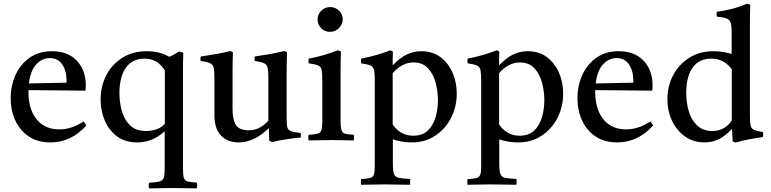

<svg xmlns="http://www.w3.org/2000/svg" viewBox="-20 -775 4258 1061"><path d="M259 12Q188 12 139 -21Q90 -54 64.5 -109.5Q39 -165 39 -232Q39 -301 65.5 -360Q92 -419 143 -455.5Q194 -492 267 -492Q355 -492 404.5 -439.5Q454 -387 454 -304Q454 -294 453.5 -286.5Q453 -279 452 -274L137 -277Q137 -273 137 -270Q137 -172 182 -116Q227 -60 308 -60Q376 -60 442 -104Q452 -92 457 -81Q372 12 259 12ZM140 -314 347 -318Q348 -320 348 -323.5Q348 -327 348 -328Q348 -382 324.5 -418Q301 -454 255 -454Q212 -454 180 -419Q148 -384 140 -314Z M803 266Q800 250 803 235Q842 233 860.5 228Q879 223 884.5 208.5Q890 194 890 162V-50Q855 -17 816.5 -2.5Q778 12 738 12Q671 12 626 -22Q581 -56 558.5 -110Q536 -164 536 -225Q536 -299 567.5 -359.5Q599 -420 656.5 -456Q714 -492 792 -492Q824 -492 855 -485Q886 -478 916 -461Q930 -467 943 -474.5Q956 -482 969 -490Q983 -489 993 -482Q992 -462 991.5 -432Q991 -402 991 -363V150Q991 189 995.5 206Q1000 223 1016.5 227.5Q1033 232 1068 234Q1071 249 1068 266Q1037 266 1005.5 265Q974 264 935 264Q895 264 864.5 265Q834 266 803 266ZM891 -386Q869 -420 841.5 -435.5Q814 -451 778 -451Q711 -451 675.5 -400.5Q640 -350 640 -260Q640 -209 653.5 -161Q667 -113 699 -82Q731 -51 788 -51Q816 -51 844.5 -60.5Q873 -70 891 -91Z M1301 12Q1236 12 1200.5 -26.5Q1165 -65 1165 -138V-340Q1165 -379 1161.5 -398Q1158 -417 1142.5 -425Q1127 -433 1090 -438Q1085 -451 1090 -463Q1133 -469 1172.5 -476Q1212 -483 1252 -493L1267 -486Q1266 -455 1265.5 -427.5Q1265 -400 1265 -376V-174Q1265 -114 1283.5 -84.5Q1302 -55 1356 -55Q1386 -55 1412.5 -68.5Q1439 -82 1463 -108V-340Q1463 -379 1459.5 -398Q1456 -417 1440.5 -425Q1425 -433 1388 -438Q1385 -451 1388 -463Q1431 -469 1470.5 -476Q1510 -483 1551 -493L1566 -486Q1565 -455 1564.5 -427.5Q1564 -400 1564 -376V-117Q1564 -87 1567.5 -72Q1571 -57 1587.5 -50.5Q1604 -44 1642 -40Q1643 -28 1642 -15Q1599 -11 1560 -5Q1521 1 1484 10L1468 3L1466 -67Q1383 12 1301 12Z M1935 1Q1907 1 1877 0Q1847 -1 1812 -1Q1780 -1 1747.5 0Q1715 1 1685 1Q1682 -15 1685 -30Q1719 -32 1735 -36.5Q1751 -41 1756 -56Q1761 -71 1761 -104V-328Q1761 -367 1758 -386Q1755 -405 1739.5 -412.5Q1724 -420 1686 -425Q1683 -439 1686 -451Q1730 -459 1770 -471Q1810 -483 1847 -497L1864 -491Q1863 -460 1862.5 -433Q1862 -406 1862 -382V-114Q1862 -75 1866.5 -58Q1871 -41 1886.5 -36.5Q1902 -32 1935 -30Q1938 -15 1935 1ZM1735 -667Q1735 -696 1755.5 -716Q1776 -736 1805 -736Q1833 -736 1853.5 -716Q1874 -696 1874 -668Q1874 -642 1854 -620.5Q1834 -599 1803 -599Q1775 -599 1755 -619Q1735 -639 1735 -667Z M1975 246Q1974 230 1975 215Q2010 213 2026 208Q2042 203 2046.5 188.5Q2051 174 2051 142V-328Q2051 -367 2047.5 -386Q2044 -405 2028.5 -412.5Q2013 -420 1976 -425Q1974 -439 1976 -451Q2017 -459 2056 -470Q2095 -481 2137 -497L2151 -490Q2150 -465 2150 -447.5Q2150 -430 2150 -414Q2189 -455 2227 -473.5Q2265 -492 2308 -492Q2371 -492 2414.5 -459Q2458 -426 2481 -373Q2504 -320 2504 -258Q2504 -185 2472.5 -123.5Q2441 -62 2385 -25Q2329 12 2255 12Q2226 12 2200 7.5Q2174 3 2151 -5V130Q2151 169 2157 186Q2163 203 2183 207.5Q2203 212 2246 214Q2247 230 2246 246Q2212 246 2177.5 245Q2143 244 2102 244Q2063 244 2035 245Q2007 246 1975 246ZM2150 -87Q2193 -25 2264 -25Q2314 -25 2343.5 -53Q2373 -81 2386.5 -126Q2400 -171 2400 -221Q2400 -271 2387 -319Q2374 -367 2344.5 -398.5Q2315 -430 2264 -430Q2203 -430 2150 -371Z M2563 246Q2562 230 2563 215Q2598 213 2614 208Q2630 203 2634.5 188.5Q2639 174 2639 142V-328Q2639 -367 2635.5 -386Q2632 -405 2616.5 -412.5Q2601 -420 2564 -425Q2562 -439 2564 -451Q2605 -459 2644 -470Q2683 -481 2725 -497L2739 -490Q2738 -465 2738 -447.5Q2738 -430 2738 -414Q2777 -455 2815 -473.5Q2853 -492 2896 -492Q2959 -492 3002.5 -459Q3046 -426 3069 -373Q3092 -320 3092 -258Q3092 -185 3060.5 -123.5Q3029 -62 2973 -25Q2917 12 2843 12Q2814 12 2788 7.5Q2762 3 2739 -5V130Q2739 169 2745 186Q2751 203 2771 207.5Q2791 212 2834 214Q2835 230 2834 246Q2800 246 2765.5 245Q2731 244 2690 244Q2651 244 2623 245Q2595 246 2563 246ZM2738 -87Q2781 -25 2852 -25Q2902 -25 2931.5 -53Q2961 -81 2974.5 -126Q2988 -171 2988 -221Q2988 -271 2975 -319Q2962 -367 2932.5 -398.5Q2903 -430 2852 -430Q2791 -430 2738 -371Z M3391 12Q3320 12 3271 -21Q3222 -54 3196.5 -109.5Q3171 -165 3171 -232Q3171 -301 3197.5 -360Q3224 -419 3275 -455.5Q3326 -492 3399 -492Q3487 -492 3536.5 -439.5Q3586 -387 3586 -304Q3586 -294 3585.5 -286.5Q3585 -279 3584 -274L3269 -277Q3269 -273 3269 -270Q3269 -172 3314 -116Q3359 -60 3440 -60Q3508 -60 3574 -104Q3584 -92 3589 -81Q3504 12 3391 12ZM3272 -314 3479 -318Q3480 -320 3480 -323.5Q3480 -327 3480 -328Q3480 -382 3456.5 -418Q3433 -454 3387 -454Q3344 -454 3312 -419Q3280 -384 3272 -314Z M4045 13 4029 6 4025 -63Q3990 -25 3953.5 -6.5Q3917 12 3873 12Q3811 12 3764.5 -21.5Q3718 -55 3693 -109Q3668 -163 3668 -226Q3668 -299 3699.5 -359Q3731 -419 3788.5 -455.5Q3846 -492 3923 -492Q3946 -492 3971 -488.5Q3996 -485 4023 -477V-605Q4023 -636 4017 -651.5Q4011 -667 3993.5 -673.5Q3976 -680 3941 -683Q3938 -696 3941 -710Q3981 -715 4023 -725.5Q4065 -736 4109 -755L4126 -749Q4125 -727 4124.5 -699Q4124 -671 4124 -638V-142Q4124 -104 4127 -85Q4130 -66 4145 -58.5Q4160 -51 4196 -45Q4199 -32 4196 -18Q4156 -12 4118 -5Q4080 2 4045 13ZM4024 -392Q3981 -451 3911 -451Q3842 -451 3807 -400.5Q3772 -350 3772 -261Q3772 -209 3786 -161Q3800 -113 3832 -82Q3864 -51 3917 -51Q3984 -51 4024 -109Z"/></svg>

Font: Tiro Devanagari Marathi
Style: Regular
Weight: 400
Designer: Devanagari: John Hudson & Fiona Ross. Latin: John Hudson.
Foundry: Tiro Typeworks Ltd.
Version: Version 1.52